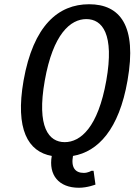

<svg xmlns="http://www.w3.org/2000/svg" viewBox="-20 -730 640 905"><path d="M581 -350C627 -610 545 -710 400 -710C255 -710 137 -610 91 -350C51 -120 112 -15 224 5C208 95 257 155 352 155C392 155 430 140 430 140L421 75H411C411 75 395 85 375 85C335 85 314 60 324 5C442 -15 541 -120 581 -350ZM191 -350C230 -570 312 -640 387 -640C462 -640 520 -570 481 -350C442 -130 360 -60 285 -60C210 -60 152 -130 191 -350Z"/></svg>

Font: Scada
Style: Italic
Weight: 400
Designer: Jovanny Lemonad
Foundry: Jovanny Lemonad
Version: Version 3.005